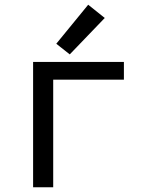

<svg xmlns="http://www.w3.org/2000/svg" viewBox="-20 -792 616 812"><path d="M120 0H205V-455H504V-530H120ZM275 -562 423 -716 353 -772 218 -607Z"/></svg>

Font: Iosevka Sparkle
Style: Regular
Weight: 400
Designer: Belleve Invis
Foundry: Belleve Invis
Version: Version 4.5.0; ttfautohint (v1.8.3)